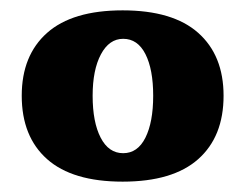

<svg xmlns="http://www.w3.org/2000/svg" viewBox="-20 -730 474 371"><path d="M22 -545Q22 -623 71 -666.5Q120 -710 217 -710Q314 -710 363 -666.5Q412 -623 412 -545Q412 -466 363 -422.5Q314 -379 217 -379Q120 -379 71 -422.5Q22 -466 22 -545ZM276 -545Q276 -596 261 -625.5Q246 -655 218 -655Q191 -655 175 -625Q159 -595 159 -545Q159 -494 174.5 -464Q190 -434 218 -434Q246 -434 261 -464Q276 -494 276 -545Z"/></svg>

Font: Trirong Black
Style: Regular
Weight: 900
Designer: Katatrad Team
Foundry: CadsonDemak
Version: Version 1.001